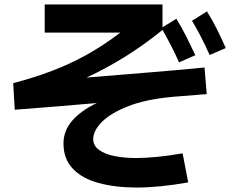

<svg xmlns="http://www.w3.org/2000/svg" viewBox="-20 -783 1040 859"><path d="M46 -292 39 -411Q131 -435 211.5 -465.5Q292 -496 367 -537.5Q442 -579 518 -637H180V-763H707V-661L769 -699Q794 -659 814.5 -617.5Q835 -576 854 -536L781 -504Q761 -549 743 -583.5Q725 -618 707 -650V-649Q547 -519 367 -436Q501 -447 636 -458Q771 -469 895 -481L905 -362Q831 -356 755 -350Q633 -339 554 -308Q475 -277 436 -237.5Q397 -198 397 -161Q397 -131 423.5 -112Q450 -93 493.5 -84.5Q537 -76 589 -76Q630 -76 682 -81Q734 -86 797 -97L822 33Q693 56 592 56Q495 56 420.5 35.5Q346 15 305 -29Q264 -73 264 -141Q264 -198 303 -243Q342 -288 413 -322Q321 -314 229.5 -306.5Q138 -299 46 -292ZM918 -537Q877 -628 839 -690L906 -732Q931 -692 951.5 -650.5Q972 -609 990 -568Z"/></svg>

Font: Murecho SemiBold
Style: Regular
Weight: 600
Designer: Neil Summerour
Foundry: Positype
Version: Version 1.010; ttfautohint (v1.8.3)